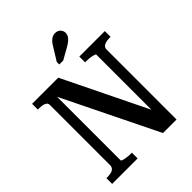

<svg xmlns="http://www.w3.org/2000/svg" viewBox="-252 -1063 1204 1204"><g transform="rotate(-45 350.5 -461.0)"><path d="M32 0V-51H42Q61 -51 75.5 -55Q90 -59 98 -68.5Q106 -78 106 -92V-624Q106 -639 97.5 -646Q89 -653 75 -656Q61 -659 42 -659H32V-710H264L552 -120L535 -110V-643Q535 -647 524.5 -650.5Q514 -654 498 -656.5Q482 -659 464 -659H451V-710H677V-659H667Q649 -659 634 -655Q619 -651 611 -642.5Q603 -634 603 -619V0H483L158 -663L174 -673V-67Q174 -63 184.5 -59.5Q195 -56 212 -53.5Q229 -51 245 -51H258V0ZM380 -872 327 -786V-764H362L435 -805Q455 -816 468.5 -827Q482 -838 489 -850Q496 -862 496 -875Q496 -895 482.5 -908.5Q469 -922 447 -922Q433 -922 421.5 -916Q410 -910 400 -899.5Q390 -889 380 -872Z"/></g></svg>

Font: Roboto Serif 28pt Condensed Medium
Style: Regular
Weight: 500
Width: 3
Designer: Greg Gazdowicz
Foundry: Commercial Type
Version: Version 1.008